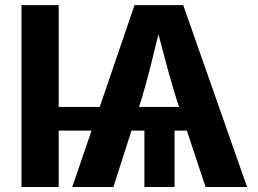

<svg xmlns="http://www.w3.org/2000/svg" viewBox="-20 -748 1032 768"><path d="M214.8 -727.5V-320.3H378.9L518.1 -727.5H712.9L968.3 0H802.2L727.5 -225.6H678.2V0H557.6V-225.6H505.9L433.6 0H269L346.2 -225.6H214.8V0H65.9V-727.5ZM536.1 -320.3H696.3L686 -351.1Q668.9 -405.8 651.1 -470.9Q633.3 -536.1 613.8 -610.8Q595.7 -536.1 579.1 -470.9Q562.5 -405.8 545.9 -351.1Z"/></svg>

Font: Inter-Bold
Style: Bold
Weight: 700
Designer: Rasmus Andersson
Foundry: rsms
Version: Version 4.000;git-a52131595